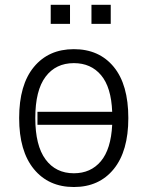

<svg xmlns="http://www.w3.org/2000/svg" viewBox="-20 -749 653 778"><path d="M57.6 -270.5Q57.6 -405.3 117.2 -477.5Q176.8 -549.8 279.3 -549.8Q381.8 -549.8 440.9 -478Q500 -406.2 500 -270.5Q500 -136.7 440.9 -64Q381.8 8.8 279.3 8.8Q176.8 8.8 117.2 -64Q57.6 -136.7 57.6 -270.5ZM123 -270.5Q123 -159.2 164.6 -103Q206.1 -46.9 279.3 -46.9Q347.7 -46.9 388.7 -95.7Q429.7 -144.5 434.6 -243.2H131.8V-295.9H434.6Q430.7 -395.5 389.6 -444.3Q348.6 -493.2 279.3 -493.2Q206.1 -493.2 164.6 -438Q123 -382.8 123 -270.5ZM185.5 -652.3V-729.5H263.7V-652.3ZM350.6 -652.3V-729.5H428.7V-652.3Z"/></svg>

Font: Min Sans Light
Style: Regular
Weight: 300
Designer: Jinseong-Kim, NotoSansCJK, Nunito
Foundry: Jinseong-Kim
Version: Version 1.400;Glyphs 3.1.2 (3151)